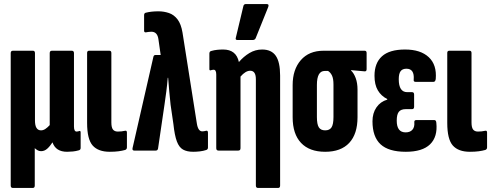

<svg xmlns="http://www.w3.org/2000/svg" viewBox="-20 -745 2437 950"><path d="M44 185Q33 185 33 173V-482Q33 -494 44 -494H143Q153 -494 153 -482V-149Q153 -100 183 -100Q194 -100 204.5 -107Q215 -114 226 -126V-482Q226 -494 237 -494H335Q346 -494 346 -482V-119Q346 -94 359 -94Q363 -94 366.5 -95Q370 -96 373 -97Q379 -98 379 -90V-13Q379 -3 369 -1Q355 3 340.5 4.5Q326 6 312 6Q256 6 240 -40V-41Q227 -21 213.5 -9Q200 3 183 3Q173 3 165 -2Q157 -7 152 -12V173Q152 185 142 185Z M523 6Q466 6 438.5 -25Q411 -56 411 -137V-483Q411 -494 421 -494H521Q531 -494 531 -483V-139Q531 -114 539 -104Q547 -94 563 -94Q582 -94 599 -98Q608 -100 608 -89V-16Q608 -6 599 -3Q585 1 566.5 3.5Q548 6 523 6Z M936 6Q905 6 885.5 -5Q866 -16 855 -45.5Q844 -75 838 -131L824 -227Q820 -261 817.5 -292.5Q815 -324 812 -360H810Q807 -324 803 -293Q799 -262 794 -228L762 -10Q760 0 751 0H644Q633 0 636 -13L739 -464Q741 -473 750 -473H775L764 -550Q759 -588 729 -588Q721 -588 714.5 -587Q708 -586 702 -585Q693 -584 693 -593V-670Q693 -680 701 -682Q728 -689 764 -689Q791 -689 816 -680.5Q841 -672 858.5 -649Q876 -626 883 -584L954 -134Q960 -95 981 -95Q988 -95 1000 -98Q1009 -100 1009 -88V-15Q1009 -6 1001 -3Q986 2 969 4Q952 6 936 6Z M1061 0Q1050 0 1050 -12V-376Q1050 -400 1037 -400Q1033 -400 1029 -399Q1025 -398 1022 -397Q1016 -396 1016 -403V-480Q1016 -491 1026 -493Q1040 -497 1054.5 -498.5Q1069 -500 1084 -500Q1149 -500 1162 -438Q1185 -465 1214 -482.5Q1243 -500 1277 -500Q1323 -500 1344.5 -469Q1366 -438 1366 -371V173Q1366 185 1356 185H1257Q1246 185 1246 173V-353Q1246 -395 1218 -395Q1195 -395 1170 -366V-12Q1170 0 1159 0ZM1155 -547Q1143 -547 1147 -559L1184 -714Q1186 -725 1197 -725H1299Q1313 -725 1307 -710L1245 -556Q1241 -547 1230 -547Z M1589 6Q1511 6 1469.5 -38Q1428 -82 1428 -165V-324Q1428 -401 1468.5 -447.5Q1509 -494 1581 -494H1784Q1794 -494 1794 -483V-403Q1794 -391 1784 -392L1717 -398V-396Q1731 -383 1740 -358.5Q1749 -334 1749 -301V-165Q1749 -82 1708 -38Q1667 6 1589 6ZM1589 -100Q1611 -100 1620.5 -115Q1630 -130 1630 -166V-327Q1630 -356 1622.5 -371.5Q1615 -387 1603 -394H1587Q1548 -394 1548 -325V-166Q1548 -130 1557.5 -115Q1567 -100 1589 -100Z M1988 6Q1903 6 1863 -31Q1823 -68 1823 -145Q1823 -185 1842.5 -213.5Q1862 -242 1896 -252V-255Q1866 -270 1849.5 -298Q1833 -326 1833 -370Q1833 -433 1870 -466.5Q1907 -500 1984 -500Q2061 -500 2101.5 -462Q2142 -424 2136 -354Q2134 -340 2125 -340H2036Q2025 -340 2027 -352Q2031 -405 1991 -405Q1971 -405 1962 -392.5Q1953 -380 1953 -353Q1953 -289 1995 -289H2019Q2029 -289 2029 -277V-217Q2029 -205 2019 -205H1988Q1964 -205 1953.5 -192Q1943 -179 1943 -148Q1943 -90 1987 -90Q2009 -90 2020.5 -103Q2032 -116 2030 -140Q2029 -151 2040 -151H2129Q2138 -151 2139 -137Q2146 -68 2108 -31Q2070 6 1988 6Z M2305 6Q2248 6 2220.5 -25Q2193 -56 2193 -137V-483Q2193 -494 2203 -494H2303Q2313 -494 2313 -483V-139Q2313 -114 2321 -104Q2329 -94 2345 -94Q2364 -94 2381 -98Q2390 -100 2390 -89V-16Q2390 -6 2381 -3Q2367 1 2348.5 3.5Q2330 6 2305 6Z"/></svg>

Font: Sofia Sans Extra Condensed ExtraBold
Style: Regular
Weight: 800
Designer: Botio Nikoltchev, Ani Petrova
Foundry: lettersoup
Version: Version 4.101; ttfautohint (v1.8.4.7-5d5b)